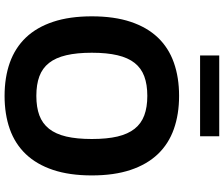

<svg xmlns="http://www.w3.org/2000/svg" viewBox="-88 -860 959 822"><g transform="rotate(90 391.0 -449.5)"><path d="M391 -737.2Q469.8 -737.2 533 -714.8Q596.2 -692.5 640.3 -646.3Q684.3 -600.1 707.9 -529.8Q731.5 -459.5 731.5 -363.6Q731.5 -267.8 707.9 -197.4Q684.3 -127.1 640.3 -81Q596.2 -34.8 533 -12.4Q469.8 9.9 391 9.9Q311.8 9.9 248.6 -12.6Q185.4 -35.2 141.3 -81.3Q97.3 -127.5 73.9 -197.8Q50.4 -268.1 50.4 -363.6Q50.4 -459.5 73.9 -529.8Q97.3 -600.1 141.3 -646.3Q185.4 -692.5 248.6 -714.8Q311.8 -737.2 391 -737.2ZM391 -126.1Q439.6 -126.1 474.4 -139Q509.2 -152 531.8 -180.4Q554.3 -208.8 565 -254.1Q575.6 -299.4 575.6 -363.6Q575.6 -428.3 565 -473.4Q554.3 -518.5 531.8 -546.9Q509.2 -575.3 474.4 -588.2Q439.6 -601.2 391 -601.2Q342.3 -601.2 307.4 -588.2Q272.4 -575.3 250 -546.9Q227.6 -518.5 217 -473.4Q206.3 -428.3 206.3 -363.6Q206.3 -299.4 217 -254.1Q227.6 -208.8 250 -180.4Q272.4 -152 307.4 -139Q342.3 -126.1 391 -126.1ZM563.9 -909.1V-827.1H218V-909.1Z"/></g></svg>

Font: Cannonade
Style: Bold
Weight: 700
Designer: Rasmus Andersson
Foundry: rsms
Version: Version 3.012;git-f93a4a705